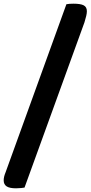

<svg xmlns="http://www.w3.org/2000/svg" viewBox="-84 -821 491 1041"><path d="M3 200Q-32 200 -48 189.5Q-64 179 -64 157Q-64 147 -61.5 136.5Q-59 126 -54 114L276 -798Q291 -801 314 -801Q353 -801 370 -792Q387 -783 387 -760Q387 -749 383.5 -734.5Q380 -720 374 -700L49 196Q45 197 31 198.5Q17 200 3 200Z"/></svg>

Font: Sansita Swashed SemiBold
Style: Regular
Weight: 600
Designer: Pablo Cosgaya
Foundry: Omnibus-Type
Version: Version 1.003; ttfautohint (v1.8.3)